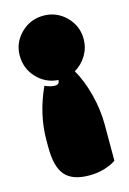

<svg xmlns="http://www.w3.org/2000/svg" viewBox="-111 -760 552 820"><g transform="rotate(-15 165.5 -350.0)"><path d="M92.8 -414.6Q118.2 -403.3 136.7 -403.3Q157.2 -403.3 157.2 -422.9Q101.1 -426.8 62.7 -467.8Q24.4 -508.8 24.4 -565.9Q24.4 -623 65.9 -664.1Q107.4 -705.1 165.8 -705.1Q224.1 -705.1 265.4 -663.8Q306.6 -622.6 306.6 -564.9Q306.6 -525.9 286.9 -492.9Q267.1 -460 234.4 -440.9Q263.7 -390.1 281.2 -322.5Q298.8 -254.9 298.8 -187.5V-28.3Q279.3 -14.2 247.8 -4.6Q216.3 4.9 179.2 4.9Q106.4 4.9 73.7 -32.2Q41 -69.3 41 -156.2V-187.5Q41 -301.8 92.8 -414.6Z"/></g></svg>

Font: Modak
Style: Regular
Weight: 400
Version: Version 1.036;PS Version 1.000;hotconv 1.0.79;makeotf.lib2.5